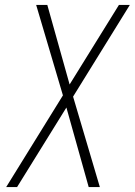

<svg xmlns="http://www.w3.org/2000/svg" viewBox="-20 -755 544 775"><path d="M5 0 234 -370 126 -735H171L261 -414L460 -735H504L275 -365L383 0H338L248 -321L49 0Z"/></svg>

Font: Iosevka SS04 XLt Obl
Style: Regular
Weight: 200
Italic angle: -9°
Monospace: yes
Designer: Belleve Invis
Foundry: Belleve Invis
Version: Version 19.0.0; ttfautohint (v1.8.4)